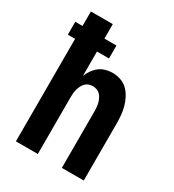

<svg xmlns="http://www.w3.org/2000/svg" viewBox="-178 -838 855 941"><g transform="rotate(30 250.0 -367.5)"><path d="M58 0V-580H17V-653H58V-735H182V-653H250V-580H182V-442Q189 -460 200.5 -476.5Q212 -493 227.5 -505Q243 -517 262.5 -522.5Q282 -528 302 -528Q325 -528 348 -520Q371 -512 387.5 -495.5Q404 -479 415 -457.5Q426 -436 432 -413.5Q438 -391 440 -367.5Q442 -344 442 -320V0H318V-320Q318 -332 317 -343.5Q316 -355 313 -366Q310 -377 305 -387.5Q300 -398 292 -406.5Q284 -415 273 -419Q262 -423 250 -423Q238 -423 227 -419Q216 -415 208 -406.5Q200 -398 195 -387.5Q190 -377 187 -366Q184 -355 183 -343.5Q182 -332 182 -320V0Z"/></g></svg>

Font: Iosevka Curly Extrabold
Style: Regular
Weight: 800
Monospace: yes
Designer: Belleve Invis
Foundry: Belleve Invis
Version: Version 22.1.2; ttfautohint (v1.8.4)